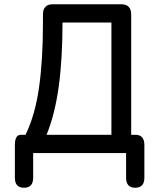

<svg xmlns="http://www.w3.org/2000/svg" viewBox="-20 -720 748 903"><path d="M93 163Q50 163 50 116V-38Q50 -86 78 -86H100Q145 -178 163.5 -308Q182 -438 182 -612V-652Q182 -700 229 -700H550Q597 -700 597 -652V-86H620Q659 -84 659 -38V116Q659 163 616 163Q573 163 573 116V0H136V116Q136 163 93 163ZM199 -86H504V-614H274Q274 -442 256 -311.5Q238 -181 199 -86Z"/></svg>

Font: Zen Maru Gothic Medium
Style: Regular
Weight: 500
Designer: Yoshimichi Ohira
Foundry: Positype
Version: Version 1.001